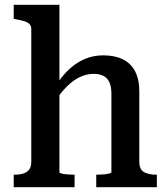

<svg xmlns="http://www.w3.org/2000/svg" viewBox="-20 -778 696 798"><path d="M227 -758V-62Q227 -59 237 -56.5Q247 -54 261 -53Q275 -52 286 -52H290V0H37V-52H40Q62 -52 77.5 -57Q93 -62 101.5 -73.5Q110 -85 110 -106V-657Q110 -670 103 -677.5Q96 -685 82 -689.5Q68 -694 46 -698L37 -700V-758ZM632 0H380V-52H383Q394 -52 408.5 -53Q423 -54 433 -56.5Q443 -59 443 -62V-388Q443 -416 435.5 -434Q428 -452 412 -461.5Q396 -471 369 -471Q341 -471 313.5 -458.5Q286 -446 259.5 -420Q233 -394 207 -355L208 -415Q233 -457 263.5 -486.5Q294 -516 330.5 -532Q367 -548 409 -548Q457 -548 490.5 -531.5Q524 -515 541.5 -481.5Q559 -448 559 -397V-106Q559 -74 578 -63Q597 -52 629 -52H632Z"/></svg>

Font: Roboto Serif SemiCondensed Medium
Style: Regular
Weight: 500
Width: 4
Designer: Greg Gazdowicz
Foundry: Commercial Type
Version: Version 1.007